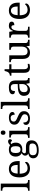

<svg xmlns="http://www.w3.org/2000/svg" viewBox="1990 -2790 1040 5060"><g transform="rotate(-90 2510.0 -260.0)"><path d="M13 0H297V-42H284C239 -42 202 -51 202 -114V-760H13V-718H26C70 -718 108 -709 108 -650V-114C108 -51 71 -42 26 -42H13Z M597 10C716 10 773 -49 773 -89C773 -106 763 -119 754 -123C730 -87 680 -53 611 -53C515 -53 465 -115 462 -261H795V-307C795 -465 716 -546 587 -546C445 -546 365 -451 365 -264C365 -91 452 10 597 10ZM464 -315C471 -430 511 -492 585 -492C665 -492 694 -421 694 -315Z M1076 240C1257 240 1341 168 1341 53C1341 -33 1295 -96 1176 -96H1063C1011 -96 1001 -110 1001 -134C1001 -164 1022 -184 1048 -197C1061 -194 1085 -192 1101 -192C1222 -192 1281 -265 1281 -364C1281 -421 1265 -457 1242 -485C1255 -493 1268 -497 1285 -497C1312 -497 1318 -478 1318 -463C1355 -463 1371 -487 1371 -515C1371 -543 1352 -567 1312 -567C1268 -567 1234 -534 1215 -513C1196 -530 1149 -546 1101 -546C975 -546 913 -476 913 -361C913 -294 946 -234 1003 -210C958 -183 938 -156 938 -116C938 -73 966 -46 993 -34C927 -22 868 16 868 94C868 186 937 240 1076 240ZM1098 -240C1034 -240 1007 -279 1007 -364C1007 -453 1033 -497 1097 -497C1162 -497 1187 -455 1187 -365C1187 -278 1163 -240 1098 -240ZM1078 191C976 191 949 147 949 88C949 9 1003 -7 1059 -7H1157C1223 -7 1259 9 1259 70C1259 140 1221 191 1078 191Z M1544 -636C1575 -636 1601 -652 1601 -698C1601 -745 1575 -760 1544 -760C1512 -760 1487 -745 1487 -698C1487 -652 1512 -636 1544 -636ZM1406 0H1690V-42H1677C1632 -42 1595 -51 1595 -114V-536H1416V-494H1419C1463 -494 1501 -485 1501 -426V-109C1501 -50 1463 -42 1419 -42H1406Z M1913 10C2031 10 2110 -43 2110 -147C2110 -231 2065 -269 1960 -313C1871 -349 1836 -368 1836 -419C1836 -466 1863 -499 1931 -499C1990 -499 2017 -460 2017 -393C2063 -393 2089 -417 2089 -453C2089 -503 2039 -545 1943 -545C1830 -545 1755 -495 1755 -404C1755 -317 1803 -283 1906 -238C2003 -196 2029 -178 2029 -129C2029 -75 1990 -38 1919 -38C1838 -38 1811 -95 1811 -165C1787 -165 1748 -150 1748 -96C1748 -26 1813 10 1913 10Z M2167 0H2451V-42H2438C2393 -42 2356 -51 2356 -114V-760H2167V-718H2180C2224 -718 2262 -709 2262 -650V-114C2262 -51 2225 -42 2180 -42H2167Z M2669 10C2752 10 2783 -30 2825 -86H2833L2849 0H2984V-42H2981C2936 -42 2919 -58 2919 -114V-373C2919 -500 2858 -546 2736 -546C2637 -546 2556 -519 2556 -450C2556 -404 2585 -387 2641 -387C2641 -450 2655 -496 2732 -496C2814 -496 2825 -445 2825 -373V-313L2742 -310C2589 -305 2514 -256 2514 -150C2514 -41 2580 10 2669 10ZM2692 -52C2637 -52 2611 -83 2611 -145C2611 -223 2648 -264 2761 -269L2825 -272V-191C2825 -106 2773 -52 2692 -52Z M3267 10C3299 10 3339 2 3356 -6V-50C3335 -46 3316 -43 3292 -43C3246 -43 3216 -74 3216 -142V-479H3347V-536H3216V-659H3170C3160 -608 3147 -575 3124 -551C3102 -528 3070 -519 3046 -519V-479H3122V-145C3122 -30 3166 10 3267 10Z M3652 10C3717 10 3773 -6 3814 -81H3819L3832 0H3991V-42H3988C3944 -42 3906 -50 3906 -109V-536H3727V-494H3730C3775 -494 3812 -485 3812 -422V-216C3812 -119 3774 -54 3686 -54C3605 -54 3581 -104 3581 -191V-536H3402V-494H3405C3449 -494 3487 -485 3487 -426V-186C3487 -49 3546 10 3652 10Z M4047 0H4336V-42H4308C4264 -42 4226 -50 4226 -109V-266C4226 -343 4249 -480 4324 -480C4363 -480 4377 -457 4377 -402C4444 -402 4470 -431 4470 -473C4470 -519 4435 -546 4362 -546C4274 -546 4251 -497 4225 -437H4220L4201 -536H4047V-494H4050C4094 -494 4132 -485 4132 -426V-114C4132 -51 4095 -42 4050 -42H4047Z M4772 10C4891 10 4948 -49 4948 -89C4948 -106 4938 -119 4929 -123C4905 -87 4855 -53 4786 -53C4690 -53 4640 -115 4637 -261H4970V-307C4970 -465 4891 -546 4762 -546C4620 -546 4540 -451 4540 -264C4540 -91 4627 10 4772 10ZM4639 -315C4646 -430 4686 -492 4760 -492C4840 -492 4869 -421 4869 -315Z"/></g></svg>

Font: Noto Serif Thai
Style: Regular
Weight: 400
Designer: Monotype Design Team
Foundry: Monotype Imaging Inc.
Version: Version 1.901